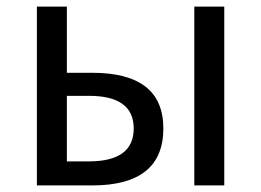

<svg xmlns="http://www.w3.org/2000/svg" viewBox="-20 -563 793 583"><path d="M92 -543H183V-342H260Q476 -342 476 -173Q476 0 260 0H92ZM250 -73Q386 -73 386 -173Q386 -272 250 -272H183V-73ZM570 -543H661V0H570Z"/></svg>

Font: Source Han Sans K Regular
Style: Regular
Weight: 400
Designer: Ryoko NISHIZUKA  (kana & ideographs); Paul D. Hunt (Latin, Greek & Cyrillic); Wenlong ZHANG  (bopomofo); Sandoll Communi
Foundry: Adobe Systems Incorporated
Version: Version 1.00 July 18, 2014, initial release